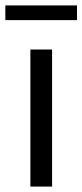

<svg xmlns="http://www.w3.org/2000/svg" viewBox="-29 -688 304 708"><path d="M254.9 -668V-613.8H-9.3V-668ZM83 -505.4H163.1V0H83Z"/></svg>

Font: Estedad-FD Regular
Style: FD-Regular
Weight: 400
Designer: Amin Abedi
Version: Version 7.3